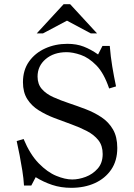

<svg xmlns="http://www.w3.org/2000/svg" viewBox="-20 -890 642 920"><path d="M160 -523Q160 -487 180.5 -463.5Q201 -440 235.5 -424.5Q270 -409 310.5 -395.5Q351 -382 391.5 -366.5Q432 -351 466.5 -328Q501 -305 521.5 -269.5Q542 -234 542 -181Q542 -120 513 -77.5Q484 -35 434.5 -12.5Q385 10 321 10Q272 10 230 -4Q188 -18 151 -41L130 -1H95Q93 -35 87 -72.5Q81 -110 74 -146.5Q67 -183 60 -214L93 -224Q124 -150 165.5 -107.5Q207 -65 249.5 -47.5Q292 -30 326 -30Q357 -30 390.5 -42.5Q424 -55 448 -82Q472 -109 472 -152Q472 -192 451.5 -218Q431 -244 396.5 -262Q362 -280 321.5 -294.5Q281 -309 240.5 -324.5Q200 -340 165.5 -361.5Q131 -383 110.5 -415.5Q90 -448 90 -496Q90 -554 119 -595Q148 -636 196.5 -658Q245 -680 303 -680Q347 -680 381.5 -666.5Q416 -653 450 -629L471 -670H506Q510 -619 518 -571Q526 -523 536 -476L503 -466Q478 -540 441.5 -577Q405 -614 367 -627Q329 -640 299 -640Q238 -640 199 -607Q160 -574 160 -523ZM415 -730 301 -791 186 -730H156L285 -870H316L445 -730Z"/></svg>

Font: Brygada 1918
Style: Regular
Weight: 400
Designer: Mateusz Machalski | Borys Kosmynka | Przemek Hoffer
Foundry: NIEPODLEGLA 2018
Version: Version 3.006